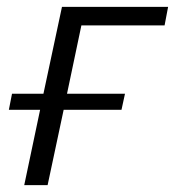

<svg xmlns="http://www.w3.org/2000/svg" viewBox="-20 -541 511 561"><path d="M460.9 -466.8H217.8L175.8 -267.1H345.2L335 -220.2H166L119.1 0H50.8L97.2 -220.2H5.9L15.1 -267.1H106.9L161.1 -521H471.2Z"/></svg>

Font: Rawline
Style: Italic
Weight: 400
Italic angle: -12°
Designer: Matt McInerney, Pablo Impallari, Rodrigo Fuenzalida
Foundry: Matt McInerney, Pablo Impallari, Rodrigo Fuenzalida
Version: Version 4.020;PS 004.020;hotconv 1.0.88;makeotf.lib2.5.64775